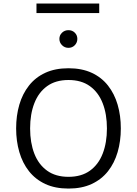

<svg xmlns="http://www.w3.org/2000/svg" viewBox="-20 -1071 781 1096"><path d="M546.4 -1050.8H188.2V-996.5H546.4ZM319 -849Q319 -828.1 334.1 -813Q349.2 -797.9 370.7 -797.9Q392.6 -797.9 407 -813Q421.5 -828.1 421.5 -849Q421.5 -870 407 -884.4Q392.6 -898.8 370.7 -898.8Q349.2 -898.8 334.1 -884.4Q319 -870 319 -849ZM371 -681.4Q294.7 -681.4 238.5 -655.4Q182.2 -629.4 145.4 -582.5Q108.5 -535.7 90.3 -473.3Q72.1 -410.9 72.1 -338Q72.1 -265.5 90.4 -202.9Q108.6 -140.3 145.5 -93.6Q182.4 -46.9 238.6 -20.7Q294.9 5.4 371 5.4Q447.1 5.4 503.3 -20.7Q559.6 -46.9 596.5 -93.6Q633.3 -140.3 651.5 -202.9Q669.7 -265.5 669.7 -338Q669.7 -410.9 651.5 -473.3Q633.3 -535.7 596.5 -582.5Q559.7 -629.4 503.5 -655.4Q447.2 -681.4 371 -681.4ZM371 -614.3Q444.6 -614.3 493.2 -579.2Q541.9 -544 566.1 -481.8Q590.4 -419.6 590.4 -338Q590.4 -256.6 566.3 -194.3Q542.2 -132 493.5 -96.8Q444.7 -61.6 371 -61.6Q297.6 -61.6 248.8 -96.8Q200 -132 175.9 -194.2Q151.9 -256.4 151.9 -338Q151.9 -419.6 176.1 -481.8Q200.2 -544 248.9 -579.2Q297.5 -614.3 371 -614.3Z"/></svg>

Font: Estedad VF
Style: Regular
Weight: 100
Designer: Amin Abedi
Version: Version 7.3